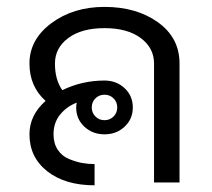

<svg xmlns="http://www.w3.org/2000/svg" viewBox="-20 -537 623 565"><path d="M314.2 -247.5Q303.3 -258.3 287.5 -258.3Q271.7 -258.3 260.8 -247.5Q250 -236.7 250 -220.8Q250 -205 260.8 -194.2Q271.7 -183.3 287.5 -183.3Q303.3 -183.3 314.2 -194.2Q325 -205 325 -220.8Q325 -236.7 314.2 -247.5ZM508.3 0H433.3V-350Q433.3 -395.8 394.2 -425Q355 -454.2 287.5 -454.2Q220 -454.2 180.8 -425Q141.7 -395.8 141.7 -350Q141.7 -302.5 163.3 -271.7Q221.7 -300 287.5 -300Q322.5 -300 346.7 -277.5Q370.8 -255 370.8 -220.8Q370.8 -186.7 346.7 -164.2Q322.5 -141.7 287.5 -141.7Q252.5 -141.7 228.3 -164.2Q204.2 -186.7 204.2 -220.8Q204.2 -226.7 205.8 -235Q175.8 -223.3 156.7 -199.6Q137.5 -175.8 137.5 -141.7Q137.5 -115 150 -96.2Q162.5 -77.5 182.9 -69.2Q203.3 -60.8 221.2 -57.5Q239.2 -54.2 258.3 -54.2V8.3Q171.7 8.3 119.2 -32.9Q66.7 -74.2 66.7 -141.7Q66.7 -198.3 114.2 -240Q66.7 -282.5 66.7 -350Q66.7 -420.8 131.2 -468.8Q195.8 -516.7 287.5 -516.7Q381.7 -516.7 445 -471.3Q508.3 -425.8 508.3 -350Z"/></svg>

Font: BoonBaan
Style: Regular
Weight: 400
Designer: Sungsit Sawaiwan
Foundry: FontUni
Version: Version 2.0